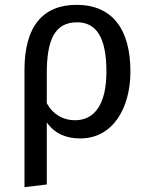

<svg xmlns="http://www.w3.org/2000/svg" viewBox="-20 -559 620 792"><path d="M81 213 173 202V-54C207 -6 255 12 311 12C447 12 518 -115 518 -264C518 -440 442 -539 296 -539C155 -539 81 -448 81 -271ZM298 -467C377 -467 419 -405 419 -264C419 -133 373 -63 289 -63C241 -63 199 -86 173 -133V-256C173 -392 204 -467 298 -467Z"/></svg>

Font: FiraGO Unicode
Style: Regular
Weight: 400
Designer: bBox Type
Foundry: bBox Type GmbH
Version: Version 1.001;PS 001.001;hotconv 1.0.88;makeotf.lib2.5.64775